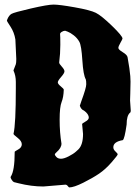

<svg xmlns="http://www.w3.org/2000/svg" viewBox="-20 -798 605 837"><path d="M258 -407Q257 -374 248.5 -353Q240 -332 240 -276Q240 -220 248 -172Q248 -153 226 -134Q219 -128 219 -124.5Q219 -121 226 -113.5Q233 -106 246 -106Q259 -106 279.5 -116.5Q300 -127 311 -137L322 -147Q342 -167 342 -214L338 -257Q338 -260 352.5 -268Q367 -276 367 -285Q367 -301 346 -316Q334 -320 328 -337Q328 -339 335 -358Q356 -415 356 -430.5Q356 -446 354 -452Q343 -471 339 -535Q335 -599 326 -615.5Q317 -632 301.5 -644Q286 -656 275 -660L264 -664Q257 -664 249 -659Q241 -654 242 -648Q243 -642 243 -603Q243 -564 238 -526V-525Q238 -520 249.5 -507.5Q261 -495 261 -487Q261 -479 246.5 -462.5Q232 -446 232 -439Q232 -432 245 -421.5Q258 -411 258 -407ZM547 -360 550 -316Q550 -308 547 -307Q532 -294 532 -255Q523 -191 515 -187Q474 -180 474 -156Q474 -146 483.5 -137.5Q493 -129 493 -125Q493 -121 466.5 -90.5Q440 -60 412 -41Q384 -22 343 -1.5Q302 19 282 19Q280 19 275.5 13Q271 7 265 7Q265 7 169 15Q117 15 61 1L41 -4Q36 -6 31 -14Q26 -22 26 -26L27 -28Q44 -54 44 -134V-136Q44 -138 59.5 -146.5Q75 -155 75 -169Q75 -183 57 -197Q39 -211 39 -214V-215Q49 -257 49 -413V-441Q49 -468 39 -490V-492L49 -518Q51 -524 51 -541L47 -626Q42 -657 26 -681.5Q10 -706 10 -707.5Q10 -709 12 -714Q19 -731 30 -737.5Q41 -744 114.5 -761Q188 -778 213.5 -778Q239 -778 306.5 -766Q374 -754 398 -742Q422 -730 468 -685.5Q514 -641 514 -630Q514 -627 505 -611.5Q496 -596 496 -589Q496 -582 515 -570.5Q534 -559 536 -549Q546 -494 548 -466L549 -442Q549 -424 548 -392Z"/></svg>

Font: Piedra
Style: Regular
Weight: 400
Designer: Angel Koziupa & Ale Paul
Foundry: Angel Koziupa and Alejandro Paul
Version: Version 1.000